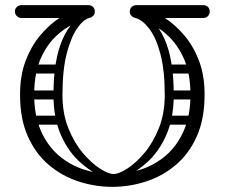

<svg xmlns="http://www.w3.org/2000/svg" viewBox="-20 -719 874 747"><path d="M63 -649Q53 -649 45.5 -656.5Q38 -664 38 -674Q38 -685 45.5 -692Q53 -699 63 -699H324Q335 -699 342 -692Q349 -685 349 -674Q349 -664 342.5 -657.5Q336 -651 327 -649Q268 -634 219 -596.5Q170 -559 141.5 -498.5Q113 -438 113 -351Q113 -270 138.5 -211.5Q164 -153 207 -115.5Q250 -78 304.5 -60Q359 -42 417 -42Q475 -42 529.5 -60Q584 -78 627 -115.5Q670 -153 695.5 -211.5Q721 -270 721 -351Q721 -438 692 -498.5Q663 -559 614.5 -596.5Q566 -634 507 -649Q498 -651 491.5 -657.5Q485 -664 485 -674Q485 -685 492.5 -692Q500 -699 510 -699H771Q782 -699 789 -692Q796 -685 796 -674Q796 -664 789 -656.5Q782 -649 771 -649H622Q664 -621 699 -579Q734 -537 755 -480.5Q776 -424 776 -351Q776 -256 745.5 -188Q715 -120 663 -76.5Q611 -33 547 -12.5Q483 8 417 8Q351 8 287 -12.5Q223 -33 171 -76.5Q119 -120 88.5 -188Q58 -256 58 -351Q58 -424 79 -480.5Q100 -537 134.5 -579Q169 -621 211 -649ZM439 -18 422 -42Q442 -42 475 -63Q508 -84 541.5 -123.5Q575 -163 598 -220Q621 -277 621 -350Q621 -446 604 -509.5Q587 -573 560.5 -607.5Q534 -642 507 -649L523 -669Q584 -648 620 -567.5Q656 -487 656 -350Q656 -259 626.5 -192.5Q597 -126 548 -83.5Q499 -41 439 -18ZM405 -18Q346 -41 296.5 -83.5Q247 -126 217.5 -192.5Q188 -259 188 -350Q188 -487 224 -567.5Q260 -648 321 -669L327 -649Q304 -643 280 -608.5Q256 -574 239.5 -510Q223 -446 223 -350Q223 -277 246 -220Q269 -163 302.5 -123.5Q336 -84 369 -63Q402 -42 422 -42ZM109 -433Q91 -433 91 -450Q91 -456 94.5 -462Q98 -468 108 -468H202Q220 -468 220 -451Q220 -444 216 -438.5Q212 -433 203 -433ZM104 -332Q86 -332 86 -349Q86 -355 89.5 -361Q93 -367 103 -367H197Q215 -367 215 -350Q215 -343 211 -337.5Q207 -332 198 -332ZM112 -234Q94 -234 94 -251Q94 -257 97.5 -263Q101 -269 111 -269H205Q223 -269 223 -252Q223 -245 219 -239.5Q215 -234 206 -234ZM633 -433Q615 -433 615 -450Q615 -456 618.5 -462Q622 -468 632 -468H726Q744 -468 744 -451Q744 -444 740 -438.5Q736 -433 727 -433ZM640 -332Q622 -332 622 -349Q622 -355 625.5 -361Q629 -367 639 -367H733Q751 -367 751 -350Q751 -343 747 -337.5Q743 -332 734 -332ZM631 -234Q613 -234 613 -251Q613 -257 616.5 -263Q620 -269 630 -269H724Q742 -269 742 -252Q742 -245 738 -239.5Q734 -234 725 -234Z"/></svg>

Font: Agu Display Uzo
Style: Regular
Weight: 400
Designer: Oluwaseun Badejo
Version: Version 1.103